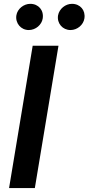

<svg xmlns="http://www.w3.org/2000/svg" viewBox="-20 -961 452 981"><path d="M278.8 -727.3H147L26.3 0H158ZM63.6 -882.5C57.5 -842.3 87 -807.5 127.1 -807.5C162.6 -807.5 193.2 -834.5 198.2 -866.5C204.9 -908.4 176.8 -941.4 134.6 -941.4C101.6 -941.4 68.9 -916.2 63.6 -882.5ZM276.6 -882.5C269.9 -841.6 300.1 -807.5 340.2 -807.5C375.7 -807.5 406.2 -834.5 411.2 -866.5C418 -908.4 389.9 -941.4 347.7 -941.4C314.6 -941.4 282.7 -916.2 276.6 -882.5Z"/></svg>

Font: Margiela Sans Semi Bold
Style: Italic
Weight: 600
Italic angle: -9.39999°
Designer: Stefan Endress, Andreas Faust
Version: Version 1.100;FEAKit 1.0